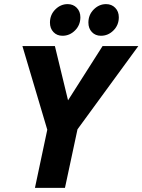

<svg xmlns="http://www.w3.org/2000/svg" viewBox="-20 -914 693 934"><path d="M89 -690H247L311 -426L479 -690H653L357 -285L296 0H150L210 -283ZM223 -804Q223 -842 249 -868Q275 -894 309 -894Q336 -894 353.5 -876Q371 -858 371 -830Q371 -792 345 -766Q319 -740 284 -740Q257 -740 240 -758Q223 -776 223 -804ZM410 -804Q410 -842 436 -868Q462 -894 496 -894Q523 -894 540.5 -876Q558 -858 558 -830Q558 -792 532 -766Q506 -740 471 -740Q444 -740 427 -758Q410 -776 410 -804Z"/></svg>

Font: Radio Canada Condensed
Style: Bold Italic
Weight: 700
Width: 3
Italic angle: -12°
Designer: Charles Daoud, Etienne Aubert Bonn, Alexandre Saumier Demers, Jacques Le Bailly
Foundry: Radio-Canada
Version: Version 2.104; ttfautohint (v1.8.4.7-5d5b);gftools[0.9.28.de